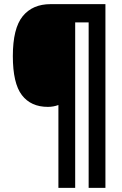

<svg xmlns="http://www.w3.org/2000/svg" viewBox="-20 -780 588 927"><path d="M489 127V-760H224Q137 -760 89.5 -701.5Q42 -643 42 -509Q42 -378 85.5 -321Q129 -264 211 -264Q238 -264 262 -273V127H343V-672H408V127Z"/></svg>

Font: Noto Sans Display SemiCondensed Extra
Style: Regular
Weight: 800
Width: 4
Designer: Monotype Design Team
Foundry: Monotype Imaging Inc.
Version: Version 1.900